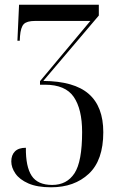

<svg xmlns="http://www.w3.org/2000/svg" viewBox="-20 -556 495 816"><path d="M197 240Q138 240 100.5 223.5Q63 207 45.5 181.5Q28 156 28 130Q28 103 43.5 87.5Q59 72 90 72Q89 152 114.5 191Q140 230 202 230Q264 230 296.5 180.5Q329 131 329 5Q329 -92 293.5 -144Q258 -196 171 -196H150V-211L364 -467H129Q94 -467 81 -453.5Q68 -440 65 -402L64 -383H54L61 -536H400V-490L164 -212Q295 -211 357 -157Q419 -103 419 6Q419 125 357.5 182.5Q296 240 197 240Z"/></svg>

Font: Noto Serif Display Condensed
Style: Regular
Weight: 400
Width: 3
Designer: Monotype Design Team
Foundry: Monotype Imaging Inc.
Version: Version 2.009